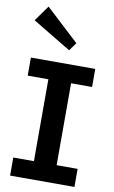

<svg xmlns="http://www.w3.org/2000/svg" viewBox="-106 -1045 655 1099"><g transform="rotate(10 221.5 -495.5)"><path d="M155 -62V-627H287V-62ZM35 0V-105H409V0ZM35 -581V-686H409V-581ZM243 -765 19 -900 84 -991 277 -812Z"/></g></svg>

Font: BioRhyme
Style: Bold
Weight: 700
Designer: Aoife Mooney
Foundry: Aoife Mooney Type
Version: Version 1.600;gftools[0.9.33]